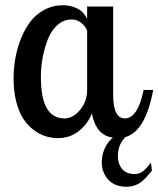

<svg xmlns="http://www.w3.org/2000/svg" viewBox="-20 -525 609 738"><path d="M314.9 -500H415V-160.2Q415 -69.8 460 -69.8Q509.3 -69.8 532.2 -179.2H568.8Q539.6 -20.5 461.9 2Q433.1 30.8 433.1 75.2Q433.1 105 449.5 124.5Q465.8 144 498 144Q516.1 144 530.3 132.6Q544.4 121.1 560.1 100.1L564 130.9Q562 133.3 553.7 143.1Q545.4 152.8 541.3 157.5Q537.1 162.1 527.8 170.2Q518.6 178.2 511 182.1Q503.4 186 491.7 189.5Q480 192.9 467.8 192.9Q420.9 192.9 396 165.3Q371.1 137.7 371.1 98.1Q371.1 71.8 382.3 46.1Q393.6 20.5 414.1 3.9Q349.6 -3.9 333 -88.9Q316.9 -47.9 282.7 -21Q248.5 5.9 203.1 5.9Q177.7 5.9 154.1 -1.7Q130.4 -9.3 107.9 -26.6Q85.4 -43.9 68.8 -69.8Q52.2 -95.7 42.2 -135Q32.2 -174.3 32.2 -223.1Q32.2 -261.7 38.8 -299.8Q45.4 -337.9 60.1 -375.2Q74.7 -412.6 96.2 -441.2Q117.7 -469.7 150.4 -487.3Q183.1 -504.9 222.2 -504.9Q250.5 -504.9 276.1 -492.7Q301.8 -480.5 314.9 -452.1ZM228 -69.8Q260.3 -69.8 287.6 -102.3Q314.9 -134.8 314.9 -179.2V-407.2Q307.6 -424.8 292 -437.5Q276.4 -450.2 255.9 -450.2Q225.1 -450.2 201.2 -429.2Q177.2 -408.2 164.1 -374.5Q150.9 -340.8 144 -304Q137.2 -267.1 137.2 -230Q137.2 -147 160.2 -108.4Q183.1 -69.8 228 -69.8Z"/></svg>

Font: Lobster Two
Style: Regular
Weight: 400
Designer: Pablo Impallari
Foundry: Pablo Impallari. www.impallari.com
Version: Version 1.006